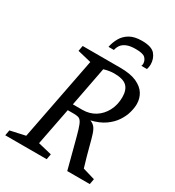

<svg xmlns="http://www.w3.org/2000/svg" viewBox="-197 -901 920 1011"><g transform="rotate(30 263.5 -395.5)"><path d="M-8 0 -2 -33 89 -53 187 -558 104 -578 110 -611H338Q401 -611 438.5 -594Q476 -577 493 -549.5Q510 -522 510 -488Q510 -465 502 -436Q494 -407 475 -378.5Q456 -350 423.5 -327Q391 -304 341 -292Q359 -285 369 -273Q379 -261 387 -236.5Q395 -212 406 -168.5Q417 -125 438 -55L512 -33L506 0H369Q347 -83 333.5 -135.5Q320 -188 311 -218Q302 -248 294 -260.5Q286 -273 275 -276Q264 -279 247 -279H211L167 -53L250 -33L244 0ZM219 -319H276Q320 -319 353.5 -340Q387 -361 406.5 -398Q426 -435 426 -482Q426 -526 403.5 -547.5Q381 -569 326 -569Q313 -569 297 -566.5Q281 -564 265 -559ZM230 -675Q236 -705 251 -731.5Q266 -758 294 -774.5Q322 -791 368 -791Q427 -791 448 -765.5Q469 -740 469 -704Q469 -697 467.5 -689.5Q466 -682 464 -675H430Q432 -679 432.5 -683Q433 -687 433 -691Q432 -710 418.5 -723.5Q405 -737 361 -737Q326 -737 305.5 -728Q285 -719 275.5 -705Q266 -691 263 -675Z"/></g></svg>

Font: Manuale
Style: Italic
Weight: 400
Italic angle: -11°
Designer: Eduardo Tunni / Pablo Cosgaya
Foundry: Eduardo Tunni / Pablo Cosgaya
Version: Version 1.002